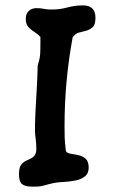

<svg xmlns="http://www.w3.org/2000/svg" viewBox="-20 -693 426 708"><path d="M95 -5Q73 -5 61.5 -14Q50 -23 50 -51Q50 -77 59.5 -87.5Q69 -98 82 -103Q95 -108 104.5 -116Q114 -124 114 -145Q114 -163 111.5 -181Q109 -199 109 -213V-233Q109 -246 110.5 -275Q112 -304 114 -338.5Q116 -373 117.5 -404Q119 -435 119 -451Q127 -477 128 -492Q129 -507 129 -534V-557Q119 -568 106.5 -575.5Q94 -583 84.5 -593.5Q75 -604 75 -623Q75 -643 86.5 -653Q98 -663 114 -663Q129 -663 141 -660.5Q153 -658 164 -658H174Q201 -658 228.5 -665.5Q256 -673 283 -673H288Q308 -673 320 -662Q332 -651 332 -628Q332 -602 322 -593Q312 -584 299 -580Q284 -576 271.5 -573Q259 -570 248 -556Q218 -393 218 -229Q218 -203 218.5 -186Q219 -169 223 -136Q226 -129 239 -126.5Q252 -124 268 -121Q284 -118 295.5 -108Q307 -98 307 -75Q307 -53 292.5 -42Q278 -31 256.5 -27Q235 -23 213.5 -22Q192 -21 178 -18Q163 -15 146 -10Q129 -5 114 -5Z"/></svg>

Font: Fuzzy Bubbles
Style: Bold
Weight: 700
Designer: Robert E. Leuschke
Foundry: Robert E. Leuschke
Version: Version 1.010; ttfautohint (v1.8.3)